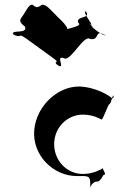

<svg xmlns="http://www.w3.org/2000/svg" viewBox="-20 -872 531 819"><path d="M73 -799C65 -788 59 -779 86 -759C102 -725 23 -747 37 -726C64 -706 11 -744 38 -724C78 -706 52 -736 94 -706C121 -686 180 -644 207 -624C243 -598 199 -617 228 -591C253 -569 204 -611 231 -591C258 -579 216 -637 252 -624C279 -604 337 -726 364 -706C406 -697 384 -748 422 -724C451 -707 395 -746 422 -726C435 -708 357 -765 373 -759C400 -739 340 -787 367 -767C383 -761 322 -829 350 -822C377 -802 319 -843 346 -823C371 -791 301 -805 314 -775C341 -755 225 -750 252 -730C270 -704 199 -722 228 -696C253 -674 204 -716 231 -696C258 -684 244 -704 262 -730C289 -750 227 -796 219 -807C197 -828 179 -853 159 -852C140 -838 136 -838 118 -852C101 -853 92 -824 73 -799ZM333 -383C379 -383 409 -364 413 -362C419 -360 442 -429 446 -427C456 -434 457 -461 464 -465V-466C466 -457 462 -449 458 -453C458 -453 418 -489 342 -501C238 -518 135 -425 126 -317C117 -207 210 -121 307 -121C355 -121 365 -125 365 -87C365 -49 361 -98 398 -98C410 -102 416 -118 421 -125C432 -129 429 -130 422 -145C416 -157 423 -156 413 -151C408 -149 379 -130 333 -130C266 -130 211 -186 211 -257C211 -327 266 -383 333 -383Z"/></svg>

Font: Hussar Przerywany
Style: Regular
Weight: 400
Foundry: Cannot Into Space Fonts
Version: Version 0.982